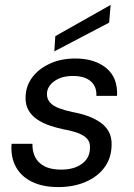

<svg xmlns="http://www.w3.org/2000/svg" viewBox="-20 -749 544 781"><path d="M217 12Q154 12 110 -9.5Q66 -31 44.5 -70.5Q23 -110 27 -164H112Q111 -136 122 -112Q133 -88 159.5 -73.5Q186 -59 229 -59Q265 -59 291 -70Q317 -81 331.5 -100.5Q346 -120 346 -148Q347 -171 334 -185Q321 -199 296.5 -208Q272 -217 238 -223Q210 -229 182 -238.5Q154 -248 131.5 -263Q109 -278 96 -300.5Q83 -323 84 -354Q85 -399 111 -434Q137 -469 182.5 -490Q228 -511 286 -511Q366 -511 413 -471.5Q460 -432 456 -359H372Q374 -397 349 -418.5Q324 -440 277 -440Q230 -440 200.5 -418.5Q171 -397 171 -366Q171 -346 183.5 -332Q196 -318 219.5 -309Q243 -300 276 -293Q309 -287 337 -277Q365 -267 387.5 -251.5Q410 -236 422.5 -213.5Q435 -191 434 -158Q433 -106 405 -68Q377 -30 328 -9Q279 12 217 12ZM201 -540 205 -602 430 -729 424 -657Z"/></svg>

Font: DM Sans 20pt
Style: Italic
Weight: 400
Italic angle: -10°
Version: Version 4.004;gftools[0.9.30]